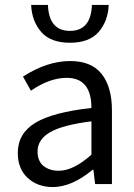

<svg xmlns="http://www.w3.org/2000/svg" viewBox="-20 -745 544 777"><path d="M194 12Q132 12 92 -25Q52 -62 52 -126Q52 -205 123 -248Q194 -291 350 -308Q350 -430 250 -430Q181 -430 105 -378L73 -435Q171 -498 264 -498Q350 -498 391.5 -445.5Q433 -393 433 -298V0H365L358 -58H355Q270 12 194 12ZM218 -54Q277 -54 350 -119V-254Q232 -239 182 -209.5Q132 -180 132 -132Q132 -93 156 -73.5Q180 -54 218 -54ZM106 -725H174Q178 -620 263 -620Q348 -620 352 -725H420Q417 -659 379 -615.5Q341 -572 263 -572Q185 -572 147 -615.5Q109 -659 106 -725Z"/></svg>

Font: Toshiba Sans
Style: Regular
Weight: 400
Designer: Paul D. Hunt
Foundry: Toshiba Corporation
Version: Version 2.020;PS 2.0;hotconv 1.0.86;makeotf.lib2.5.63406